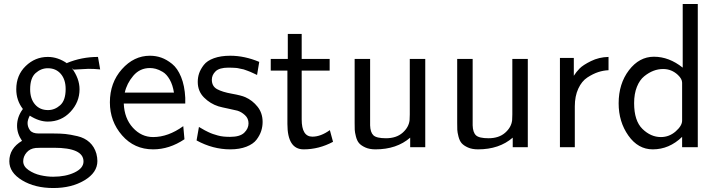

<svg xmlns="http://www.w3.org/2000/svg" viewBox="-20 -742 3621 968"><path d="M27 71Q27 6 91 -32Q66 -68 66 -108Q66 -153 95 -192V-193Q62 -236 62 -292Q62 -363 109.5 -409Q157 -455 221 -455Q272 -455 319 -422L317 -424Q391 -455 474 -455L485 -392Q455 -395 426 -395Q423 -395 351 -391L342 -399Q381 -346 381 -292Q381 -227 335 -178Q289 -129 221 -129Q177 -129 130 -159Q119 -137 119 -122Q119 -102 131 -85.5Q143 -69 175 -69H250Q285 -69 309.5 -66.5Q334 -64 370.5 -55.5Q407 -47 431.5 -24.5Q456 -2 466 33Q471 53 471 70Q471 128 406 167Q341 206 249 206Q156 206 91.5 167Q27 128 27 71ZM97 71Q97 97 124 115.5Q151 134 184 141.5Q217 149 248 149Q311 149 356 127.5Q401 106 401 72Q401 3 252 3H189L160 4Q131 7 114 27Q97 47 97 71ZM132 -292Q132 -244 156.5 -215.5Q181 -187 222 -187Q256 -187 283.5 -211.5Q311 -236 311 -293Q311 -341 286.5 -369.5Q262 -398 221 -398Q187 -398 159.5 -373.5Q132 -349 132 -292Z M534 -226Q534 -325 594.5 -393Q655 -461 736 -461Q766 -461 793 -451.5Q820 -442 847.5 -420Q875 -398 893 -354Q911 -310 914 -249V-220H604Q607 -145 650 -98Q693 -51 752 -51Q828 -51 904 -106L910 -40Q834 11 752 11Q657 11 595.5 -59.5Q534 -130 534 -226ZM609 -275H857Q851 -314 835.5 -341Q820 -368 800.5 -379.5Q781 -391 765.5 -395Q750 -399 736 -399Q685 -399 652 -360Q619 -321 609 -275Z M971 -34 983 -102Q985 -101 996 -94.5Q1007 -88 1012.5 -85Q1018 -82 1030.5 -76Q1043 -70 1053.5 -66.5Q1064 -63 1078 -59Q1092 -55 1107.5 -53.5Q1123 -52 1140 -52Q1190 -52 1211.5 -73Q1233 -94 1233 -120Q1233 -145 1215 -161.5Q1197 -178 1177 -184Q1167 -187 1132.5 -194Q1098 -201 1081 -206Q1040 -219 1008.5 -250.5Q977 -282 977 -329Q977 -352 984 -372.5Q991 -393 1007.5 -414.5Q1024 -436 1058.5 -448.5Q1093 -461 1141 -461Q1213 -461 1287 -430L1276 -364Q1275 -365 1264.5 -369.5Q1254 -374 1252.5 -375Q1251 -376 1241.5 -380Q1232 -384 1228.5 -385Q1225 -386 1216 -389.5Q1207 -393 1202 -393.5Q1197 -394 1187.5 -396.5Q1178 -399 1170.5 -399.5Q1163 -400 1153 -400.5Q1143 -401 1132 -401Q1086 -401 1067 -382.5Q1048 -364 1048 -340Q1048 -307 1074.5 -292.5Q1101 -278 1149 -269.5Q1197 -261 1217 -252Q1253 -236 1278.5 -204Q1304 -172 1304 -127Q1304 -104 1297 -82Q1290 -60 1273.5 -38Q1257 -16 1222.5 -2.5Q1188 11 1141 11Q1053 11 971 -34Z M1345 -386V-445H1431V-571H1501V-445H1642V-386H1501V-140Q1501 -53 1555 -53Q1597 -53 1643 -86L1659 -27Q1588 11 1511 11Q1429 11 1429 -117V-386Z M1768 -122V-445H1846V-110Q1847 -75 1862.5 -60Q1878 -45 1926 -45Q1978 -45 2009.5 -72.5Q2041 -100 2045 -136Q2046 -146 2046 -165V-445H2124V0H2048V-48Q1980 11 1873 11Q1843 11 1822 1.5Q1801 -8 1790.5 -20Q1780 -32 1774.5 -53.5Q1769 -75 1768.5 -87.5Q1768 -100 1768 -122Z M2285 -122V-445H2363V-110Q2364 -75 2379.5 -60Q2395 -45 2443 -45Q2495 -45 2526.5 -72.5Q2558 -100 2562 -136Q2563 -146 2563 -165V-445H2641V0H2565V-48Q2497 11 2390 11Q2360 11 2339 1.5Q2318 -8 2307.5 -20Q2297 -32 2291.5 -53.5Q2286 -75 2285.5 -87.5Q2285 -100 2285 -122Z M2803 0V-450H2873V-360Q2885 -379 2902 -396.5Q2919 -414 2959.5 -434Q3000 -454 3048 -455V-388Q3022 -387 2996 -378.5Q2970 -370 2941.5 -351.5Q2913 -333 2895.5 -295Q2878 -257 2878 -206V0Z M3099 -221Q3099 -320 3151 -388Q3203 -456 3277 -456Q3353 -456 3422 -401V-722H3498V0H3419V-52Q3354 11 3271 11Q3197 11 3148 -58.5Q3099 -128 3099 -221ZM3177 -222Q3177 -133 3219 -92Q3261 -51 3312 -51Q3354 -51 3386.5 -79.5Q3419 -108 3419 -134V-325Q3419 -344 3398 -364Q3366 -394 3324 -394H3322Q3298 -394 3274.5 -385Q3251 -376 3228 -357.5Q3205 -339 3191 -304Q3177 -269 3177 -222Z"/></svg>

Font: CMU Sans Serif
Style: Medium
Weight: 500
Version: Version 0.7.0